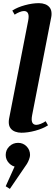

<svg xmlns="http://www.w3.org/2000/svg" viewBox="-20 -826 352 1218"><path d="M37.4 -72 158.6 -693.8Q161.6 -708.9 161.6 -720Q161.6 -756 131.6 -756Q120.6 -756 104.1 -749.5Q87.6 -743 73 -733L58 -759Q90.4 -780 138 -793Q185.6 -806 227.2 -806Q248.4 -806 266.6 -799.1Q284.8 -792.2 295.9 -777.4Q307 -762.5 307 -738.8Q307 -734.1 306.7 -729.1Q306.4 -724 305.2 -718L184 -96.2Q181 -81.1 181 -70Q181 -34 211 -34Q222 -34 238.5 -40.5Q255 -47 269.6 -57L284.6 -31Q252.2 -10 204.6 3Q157 16 115.4 16Q94.6 16 76.2 9.1Q57.8 2.2 46.7 -12.6Q35.6 -27.5 35.6 -51.2Q35.6 -55.9 36 -61Q36.4 -66 37.4 -72ZM42.6 372.2 16.2 355.6 88.2 196V233.4Q58.4 231.4 37.3 209Q16.2 186.6 16.2 157.4Q16.2 125 39.2 102.6Q62.2 80.2 95 80.2Q126.8 80.2 148.7 102.6Q170.6 125 170.6 157.4Q170.6 168.4 164.6 184.8Q158.6 201.2 150.8 213.6Z"/></svg>

Font: Wittgenstein
Style: Italic
Weight: 400
Italic angle: -11°
Designer: Jörg Drees
Foundry: Jörg Drees
Version: Version 1.500